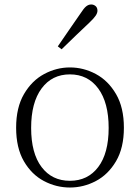

<svg xmlns="http://www.w3.org/2000/svg" viewBox="-20 -823 625 857"><path d="M292 14Q231 14 176 -15Q121 -44 86.5 -103.5Q52 -163 52 -253Q52 -343 87 -403Q122 -463 177 -492.5Q232 -522 292 -522Q353 -522 408 -492.5Q463 -463 498 -403Q533 -343 533 -253Q533 -163 498 -103.5Q463 -44 408 -15Q353 14 292 14ZM292 -16Q372 -16 418.5 -77.5Q465 -139 465 -252Q465 -365 418.5 -428Q372 -491 292 -491Q212 -491 165.5 -428Q119 -365 119 -252Q119 -139 165.5 -77.5Q212 -16 292 -16ZM238 -616Q264 -655 290.5 -692.5Q317 -730 340 -764Q354 -786 364.5 -794.5Q375 -803 387 -803Q398 -803 406.5 -796Q415 -789 415 -775Q415 -765 407 -753Q399 -741 379 -722Q351 -696 319.5 -665.5Q288 -635 255 -603Z"/></svg>

Font: Early Summer Mincho VF
Style: Regular
Weight: 250
Designer: GuiWonder
Version: Version 1.002